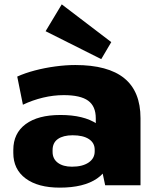

<svg xmlns="http://www.w3.org/2000/svg" viewBox="-20 -849 719 880"><path d="M419 -203V-307Q419 -362 384 -387.5Q349 -413 272 -413Q225 -413 177 -401.5Q129 -390 85 -369L59 -498Q94 -514 139.5 -526Q185 -538 233.5 -544.5Q282 -551 325 -551Q475 -551 549.5 -490.5Q624 -430 624 -307V0H462ZM254 11Q154 11 97.5 -31Q41 -73 41 -148V-162Q41 -238 97.5 -280Q154 -322 257 -322Q364 -322 425 -281Q486 -240 486 -165V-150Q486 -73 425 -31Q364 11 254 11ZM310 -85Q358 -85 386 -104Q414 -123 414 -155V-163Q414 -194 387.5 -211.5Q361 -229 313 -229Q270 -229 245.5 -212Q221 -195 221 -161V-153Q221 -121 245 -103Q269 -85 310 -85ZM490 -656 444 -578 189 -706 263 -829Z"/></svg>

Font: Pathway Extreme ExtraBold
Style: Regular
Weight: 800
Designer: Eduardo Rodriguez Tunni
Foundry: Eduardo Rodriguez Tunni
Version: Version 1.001;gftools[0.9.26]